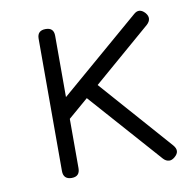

<svg xmlns="http://www.w3.org/2000/svg" viewBox="-61 -539 601 600"><g transform="rotate(-10 239.5 -239.0)"><path d="M120 0C120 0 120 0 120 0C102.5 0 93.5 -9 93.5 -26.5C93.5 -26.5 93.5 -26.5 93.5 -26.5C93.5 -26.5 93.5 -446.5 93.5 -446.5C93.5 -464 102.5 -472.5 120 -472.5C120 -472.5 120 -472.5 120 -472.5C137.5 -472.5 146 -464 146 -446.5C146 -446.5 146 -446.5 146 -446.5C146 -446.5 146 -252 146 -252C146 -252 400 -470 400 -470C412.5 -481.5 424.5 -480.5 436.5 -467.5C436.5 -467.5 436.5 -467.5 436.5 -467.5C442 -461 444.5 -455 444 -448.5C443.5 -442 440 -436 434 -430.5C434 -430.5 434 -430.5 434 -430.5C434 -430.5 250 -272 250 -272C250 -272 450 -45 450 -45C461.5 -31.5 461 -19.5 447.5 -8C447.5 -8 447.5 -8 447.5 -8C441 -2.5 435 0 429 -0.5C422.5 -1 416.5 -4 411 -10C411 -10 411 -10 411 -10C411 -10 209.5 -237.5 209.5 -237.5C209.5 -237.5 146 -183 146 -183C146 -183 146 -26.5 146 -26.5C146 -9 137.5 0 120 0Z"/></g></svg>

Font: Jura-Fortis-Regular
Style: Regular
Weight: 500
Designer: Daniel Johnson, Alexei Vanyashin, Mirko Velimirovic
Foundry: Daniel Johnson
Version: ""